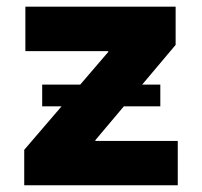

<svg xmlns="http://www.w3.org/2000/svg" viewBox="-20 -549 599 569"><path d="M51.8 0V-105L300.8 -395V-397.5H55.2V-529.3H500.5V-416L262.7 -133.8V-131.3H506.8V0ZM105 -233.9V-298.3H455.1V-233.9Z"/></svg>

Font: Inter 24pt ExtraBold
Style: Regular
Weight: 800
Designer: Rasmus Andersson
Foundry: rsms
Version: Version 4.001;git-66647c0bb